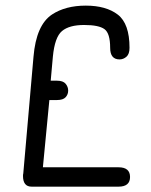

<svg xmlns="http://www.w3.org/2000/svg" viewBox="-20 -663 548 697"><path d="M101.6 -457Q111.3 -572.3 168.9 -610.4Q217.8 -642.6 291.5 -642.6Q365.2 -642.6 407.7 -609.9Q450.2 -577.1 450.2 -489.3Q450.2 -466.8 439 -457Q427.7 -447.3 414.1 -447.3Q379.9 -447.3 379.9 -489.3Q379.9 -542 359.4 -557.1Q338.9 -572.3 285.2 -572.3Q231.4 -572.3 205.1 -550.3Q178.7 -528.3 171.9 -457L164.1 -370.1H186.5Q209 -370.1 218.3 -358.9Q227.5 -347.7 227.5 -334Q227.5 -320.3 218.3 -310.1Q209 -299.8 186.5 -299.8H159.2L135.7 -55.7H410.2Q452.1 -55.7 452.1 -20.5Q452.1 14.6 410.2 14.6H94.7Q63.5 14.6 63.5 -24.4Q63.5 -30.3 64.5 -33.2Z"/></svg>

Font: Jura
Style: DemiBold
Weight: 600
Version: Version 2.5